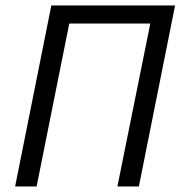

<svg xmlns="http://www.w3.org/2000/svg" viewBox="-20 -676 660 696"><path d="M34.8 0 166.1 -656.3H614.7L483.4 0H405.6L524.8 -590.6H231.1L112.7 0Z"/></svg>

Font: Source Sans Variable
Style: Italic
Weight: 200
Italic angle: -11°
Designer: Paul D. Hunt
Foundry: Adobe Systems Incorporated
Version: Version 3.006;hotconv 1.0.111;makeotfexe 2.5.65597